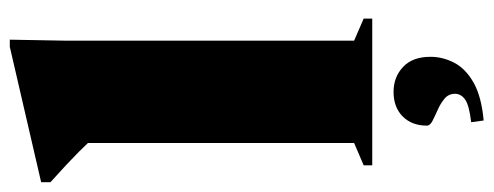

<svg xmlns="http://www.w3.org/2000/svg" viewBox="-345 -452 1008 392"><g transform="rotate(-90 159.0 -256.0)"><path d="M272 -37 317 -17.5V0H17.5V-17.5L63 -37V-580.5Q56 -588 44.8 -599.2Q33.5 -610.5 18 -625Q2.5 -639.5 -17 -657V-676L259.5 -740H274L272 -628ZM105.5 202Q139.5 198 151.5 189.8Q163.5 181.5 163.5 169Q163.5 156 153.8 147.8Q144 139.5 131 133.8Q118 128 108.2 123Q98.5 118 98.5 111.5Q98.5 81 117.2 62.2Q136 43.5 167.5 43.5Q197.5 43.5 218.2 62.8Q239 82 239 119Q239 144 227 167.2Q215 190.5 186.5 206.8Q158 223 109 227.5Z"/></g></svg>

Font: Newsreader 60pt ExtraBold
Style: Regular
Weight: 800
Designer: Hugues Gentile
Foundry: Production Type
Version: Version 1.003